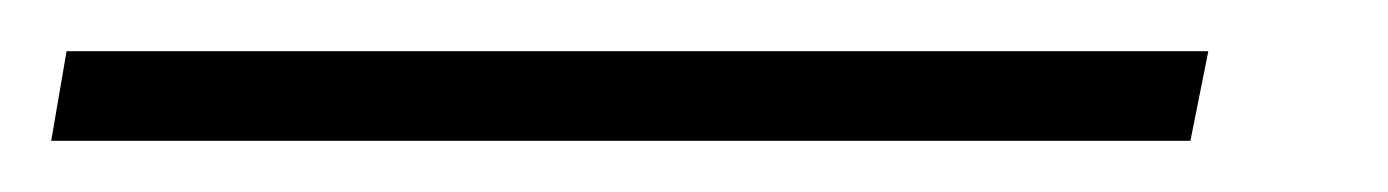

<svg xmlns="http://www.w3.org/2000/svg" viewBox="-76 26 542 75"><path d="M-56 81 -50 46H396L389 81Z"/></svg>

Font: Gantari ExtraLight
Style: Italic
Weight: 250
Italic angle: -10°
Designer: Anugrah Pasau
Foundry: Lafontype
Version: Version 1.000